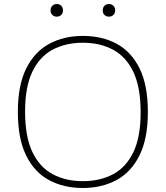

<svg xmlns="http://www.w3.org/2000/svg" viewBox="-20 -928 826 957"><path d="M393 9Q297.5 9 224.5 -30.2Q151.5 -69.5 110.2 -153.2Q69 -237 69 -370Q69 -503 110.8 -586.8Q152.5 -670.5 225.8 -709.8Q299 -749 393 -749Q488.5 -749 561.5 -709.8Q634.5 -670.5 675.8 -586.8Q717 -503 717 -370Q717 -237 675.2 -153.2Q633.5 -69.5 560.2 -30.2Q487 9 393 9ZM393 -25Q478 -25 543 -59.2Q608 -93.5 644.5 -169Q681 -244.5 681 -368Q681 -493.5 644.5 -569.8Q608 -646 543 -680.5Q478 -715 393 -715Q308 -715 243 -680.8Q178 -646.5 141.5 -571Q105 -495.5 105 -372Q105 -246.5 141.5 -170.2Q178 -94 243 -59.5Q308 -25 393 -25ZM523 -845Q509.5 -845 500.8 -853.5Q492 -862 492 -876Q492 -890.5 500.8 -899.2Q509.5 -908 523 -908Q536.5 -908 545.2 -899.2Q554 -890.5 554 -876Q554 -862 545.2 -853.5Q536.5 -845 523 -845ZM263 -845Q249.5 -845 240.8 -853.5Q232 -862 232 -876Q232 -890.5 240.8 -899.2Q249.5 -908 263 -908Q276.5 -908 285.2 -899.2Q294 -890.5 294 -876Q294 -862 285.2 -853.5Q276.5 -845 263 -845Z"/></svg>

Font: Encode Sans Expanded Thin
Style: Regular
Weight: 100
Width: 7
Designer: Multiple Designers
Foundry: Impallari Type
Version: Version 3.000; ttfautohint (v1.8.3) -l 8 -r 50 -G 200 -x 14 